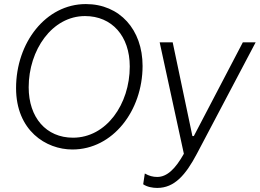

<svg xmlns="http://www.w3.org/2000/svg" viewBox="-20 -728 1277 944"><path d="M336 7C535 7 681 -184 681 -404C681 -582 569 -708 402 -708C205 -708 59 -518 59 -295C59 -86 206 7 336 7ZM339 -51C207 -51 121 -150 121 -299C121 -482 236 -649 398 -649C530 -649 618 -551 618 -401C618 -216 503 -51 339 -51ZM753 196C838 196 893 132 948 28L1237 -520H1174L933 -59H926L829 -520H765L884 28C843 101 802 142 753 142C732 142 713 137 692 125L684 178C703 191 730 196 753 196Z"/></svg>

Font: Fixel Text 20240404 Light
Style: Italic
Weight: 300
Width: 4
Italic angle: -10°
Designer: AlfaBravo + MacPaw
Foundry: Kyrylo Tkachov, Marchela Mozhyna, Serhii Makarenko, Maria Weinstein, Zakhar Kryvoshyya
Version: Version 1.211;Glyphs 3.2 (3225)